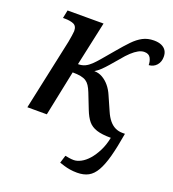

<svg xmlns="http://www.w3.org/2000/svg" viewBox="-139 -649 885 983"><g transform="rotate(20 303.5 -157.5)"><path d="M392 228Q371 228 353 225Q335 222 320.5 217.5Q306 213 294 209L307 167Q317 169 329.5 171Q342 173 354 173Q372 173 393 162Q414 151 433.5 129Q453 107 469.5 74.5Q486 42 494 1Q445 1 416 -8.5Q387 -18 370 -38.5Q353 -59 339 -95L306 -179Q298 -199 289.5 -212Q281 -225 269.5 -232.5Q258 -240 240 -243.5Q222 -247 196 -247L145 0H39L122 -387Q125 -402 128 -422.5Q131 -443 131 -448Q131 -476 112 -484Q93 -492 64 -492H54L63 -536H259L207 -296Q229 -296 245.5 -304Q262 -312 277 -326.5Q292 -341 309 -361L364 -426Q395 -463 420 -489Q445 -515 471.5 -529Q498 -543 532 -543Q557 -543 573.5 -535.5Q590 -528 598.5 -514.5Q607 -501 607 -481Q607 -453 591 -435Q575 -417 549 -415Q549 -437 539.5 -454Q530 -471 506 -471Q490 -471 473.5 -462Q457 -453 438.5 -436Q420 -419 399 -393Q376 -366 359 -346.5Q342 -327 327.5 -313.5Q313 -300 298 -291Q322 -291 343 -279Q364 -267 380.5 -247Q397 -227 408 -201L442 -124Q454 -96 469 -78Q484 -60 502 -51.5Q520 -43 541 -43H555Q542 35 528 86.5Q514 138 496 169.5Q478 201 453 214.5Q428 228 392 228Z"/></g></svg>

Font: ET Text
Style: Italic
Weight: 470
Italic angle: -12°
Designer: Monotype Design Team
Foundry: Monotype Imaging Inc.
Version: Version 2.009